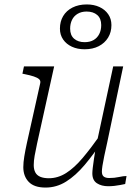

<svg xmlns="http://www.w3.org/2000/svg" viewBox="-20 -836 629 865"><path d="M147 -189Q140 -157 136 -134Q132 -111 132 -92Q132 -73 139 -59.5Q146 -46 161.5 -39.5Q177 -33 200 -33Q241 -33 278 -56.5Q315 -80 352.5 -124.5Q390 -169 433 -230L443 -203Q402 -141 361.5 -93Q321 -45 278 -18Q235 9 185 9Q134 9 109.5 -16.5Q85 -42 85 -83Q85 -104 89.5 -131.5Q94 -159 101 -191L161 -460Q164 -472 156.5 -479Q149 -486 132.5 -491.5Q116 -497 91 -502L81 -504L88 -537H224ZM463 -194Q455 -158 449.5 -132Q444 -106 441.5 -89Q439 -72 439 -63Q439 -47 447.5 -40.5Q456 -34 472 -34Q496 -34 516 -38.5Q536 -43 550 -43L544 -7Q534 -5 521.5 -2.5Q509 0 495 1.5Q481 3 468 3Q437 3 416.5 -10.5Q396 -24 396 -55Q396 -64 398 -81Q400 -98 403.5 -121.5Q407 -145 412 -175L413 -179L490 -537H535ZM370 -784Q347 -784 330 -774Q313 -764 304.5 -746.5Q296 -729 296 -707Q296 -677 314 -661.5Q332 -646 361 -646Q385 -646 401.5 -655.5Q418 -665 427 -682.5Q436 -700 436 -723Q436 -753 418 -768.5Q400 -784 370 -784ZM482 -723Q482 -691 467 -666.5Q452 -642 425 -628Q398 -614 361 -614Q329 -614 304 -625.5Q279 -637 264.5 -658Q250 -679 250 -707Q250 -739 264.5 -763.5Q279 -788 306.5 -802Q334 -816 371 -816Q403 -816 428 -804.5Q453 -793 467.5 -772Q482 -751 482 -723Z"/></svg>

Font: Roboto Serif Thin
Style: Italic
Weight: 250
Italic angle: -10°
Version: Version 1.007